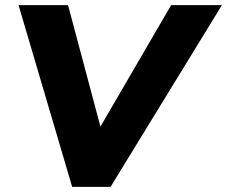

<svg xmlns="http://www.w3.org/2000/svg" viewBox="-20 -725 881 745"><path d="M260 0 52 -705H244L387 -169H332L644 -705H841L409 0Z"/></svg>

Font: Mulish ExtraLight Black
Style: Italic
Weight: 900
Italic angle: -9°
Version: Version 3.603